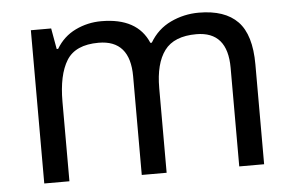

<svg xmlns="http://www.w3.org/2000/svg" viewBox="-44 -607 1022 669"><g transform="rotate(-5 467.5 -273.0)"><path d="M673 -546Q764 -546 809 -499.5Q854 -453 854 -349V0H767V-345Q767 -472 658 -472Q580 -472 546.5 -427Q513 -382 513 -296V0H426V-345Q426 -472 316 -472Q235 -472 204 -422Q173 -372 173 -278V0H85V-536H156L169 -463H174Q199 -505 241.5 -525.5Q284 -546 332 -546Q458 -546 496 -456H501Q528 -502 574.5 -524Q621 -546 673 -546Z"/></g></svg>

Font: Noto Sans Syloti Nagri
Style: Regular
Weight: 400
Designer: Monotype Design Team
Foundry: Monotype Imaging Inc.
Version: Version 2.003; ttfautohint (v1.8.4.7-5d5b)